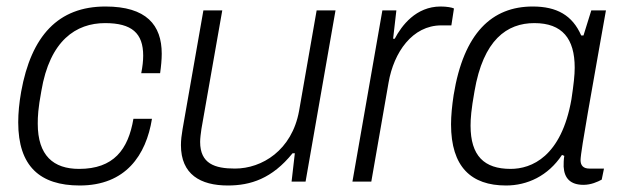

<svg xmlns="http://www.w3.org/2000/svg" viewBox="-20 -558 1911 590"><path d="M225 12C366 12 429 -81 447 -193H390C374 -98 329 -39 223 -39C144 -39 96 -80 96 -178C96 -200 97 -224 107 -278C133 -434 214 -487 303 -487C385 -487 420 -456 420 -387C420 -371 418 -353 414 -333H472C475 -354 477 -375 477 -393C477 -481 430 -538 304 -538C159 -538 76 -448 45 -276C39 -242 36 -211 36 -182C36 -47 103 12 225 12Z M680 12C750 12 816 -9 879 -87H886L876 0H919L1011 -526H953L899 -217C877 -96 785 -40 702 -40C640 -40 595 -55 595 -122C595 -133 597 -148 599 -162L663 -526H605L541 -161C538 -144 536 -127 536 -112C536 -22 596 12 680 12Z M1063 0H1121L1174 -304C1190 -397 1247 -480 1336 -480H1367L1375 -532C1369 -535 1353 -538 1334 -538C1258 -538 1214 -479 1193 -439H1188L1198 -526H1155Z M1535 12C1600 12 1664 -17 1707 -82L1714 -79C1712 -67 1712 -56 1712 -46C1714 -10 1733 10 1773 10C1796 10 1816 1 1829 -6L1836 -40H1791C1773 -40 1764 -49 1764 -66C1764 -94 1805 -314 1821 -408L1842 -526H1797L1773 -449H1766C1739 -511 1691 -538 1617 -538C1492 -538 1405 -457 1374 -266C1369 -233 1366 -202 1366 -176C1366 -45 1428 12 1535 12ZM1549 -39C1468 -39 1426 -79 1426 -172C1426 -194 1428 -221 1438 -277C1465 -436 1538 -487 1622 -487C1708 -487 1746 -439 1746 -350C1746 -327 1743 -300 1736 -253C1705 -76 1613 -39 1549 -39Z"/></svg>

Font: Archivo ExtraLight
Style: Italic
Weight: 200
Italic angle: -10°
Designer: Hector Gatti
Foundry: Omnibus-Type
Version: Version 2.001